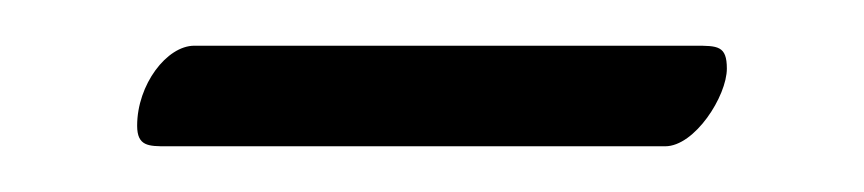

<svg xmlns="http://www.w3.org/2000/svg" viewBox="-20 -295 378 84"><path d="M271 -231C284 -231 298 -253 298 -265C298 -275 294 -275 284 -275H65C53 -275 40 -258 40 -240C40 -231 45 -231 53 -231C53 -231 54 -231 55 -231Z"/></svg>

Font: Libertinus Serif Display
Style: Regular
Weight: 400
Designer: Philipp H. Poll, Khaled Hosny
Foundry: Caleb Maclennan
Version: Version 7.050;RELEASE